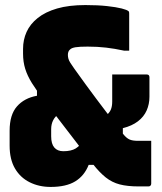

<svg xmlns="http://www.w3.org/2000/svg" viewBox="-20 -729 640 758"><path d="M274 -457Q297 -425 318 -396Q339 -367 359 -340.5Q379 -314 397.5 -289.5Q416 -265 433.5 -242.5Q451 -220 467 -199Q479 -184 491 -178.5Q503 -173 525 -173Q532 -173 540.5 -173Q549 -173 557 -173H577Q577 -131 577 -88.5Q577 -46 577 -4Q577 1 574 4Q571 7 566 7Q558 7 547.5 7Q537 7 528 7Q483 7 452.5 -1Q422 -9 397.5 -28.5Q373 -48 347 -81Q331 -102 313.5 -125Q296 -148 276.5 -173.5Q257 -199 236.5 -225.5Q216 -252 195.5 -279Q175 -306 154 -333Q124 -372 106 -401Q88 -430 79.5 -457.5Q71 -485 71 -517V-536Q71 -572 85 -603Q99 -634 129 -658Q159 -682 205.5 -695.5Q252 -709 317 -709Q366 -709 402.5 -705Q439 -701 460.5 -695.5Q482 -690 487 -685Q489 -684 489.5 -681.5Q490 -679 490 -675Q490 -639 490 -602.5Q490 -566 490 -529H470Q433 -537 399 -541Q365 -545 326 -545Q294 -545 278.5 -542.5Q263 -540 257 -534Q252 -530 250 -524.5Q248 -519 248 -512Q248 -505 250 -497.5Q252 -490 258 -480.5Q264 -471 274 -457ZM180 9Q134 9 97 -9.5Q60 -28 39 -64Q18 -100 18 -154V-213Q18 -276 47 -309Q76 -342 126 -351V-408L249 -290Q227 -289 212.5 -279.5Q198 -270 190 -254.5Q182 -239 182 -219V-191Q182 -161 194.5 -146.5Q207 -132 230 -132Q261 -132 279 -143Q297 -154 318 -184L380 -78H330Q313 -35 277 -13Q241 9 180 9ZM423 -435Q458 -435 495.5 -435Q533 -435 559 -435Q565 -435 567.5 -432Q570 -429 570 -424V-347Q570 -318 559 -293Q548 -268 524.5 -250Q501 -232 465 -223V-159L396 -270Q412 -283 417.5 -296Q423 -309 423 -328Q423 -354 423 -381Q423 -408 423 -435Z"/></svg>

Font: Recursive Black
Style: Regular
Weight: 900
Version: Version 1.085